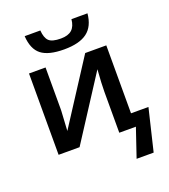

<svg xmlns="http://www.w3.org/2000/svg" viewBox="-168 -888 1057 1198"><g transform="rotate(-20 361.0 -289.0)"><path d="M191.9 -540V-271Q191.9 -262.7 191.7 -252.4Q191.4 -242.2 184.1 -121.1L455.1 -540H595.2V-88.9H710.9L644 189.9H530.8L595.2 0H484.9V-272.9Q484.9 -323.7 492.2 -418.9L221.2 0H82V-540ZM340.8 -606Q237.3 -606 189.5 -643.3Q141.6 -680.7 136.2 -768.1H240.2Q243.7 -718.3 265.1 -697.5Q286.6 -676.8 344.2 -676.8Q392.6 -676.8 417.5 -699Q442.4 -721.2 446.8 -768.1H553.2Q545.4 -683.6 493.7 -644.8Q441.9 -606 340.8 -606Z"/></g></svg>

Font: Open Sans Semibold
Style: Regular
Weight: 600
Foundry: Ascender Corporation
Version: Version 1.10; ttfautohint (v1.5.65-e2d9)